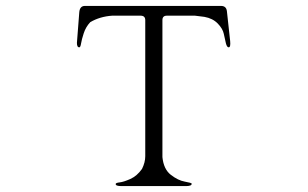

<svg xmlns="http://www.w3.org/2000/svg" viewBox="-20 -638 1040 649"><path d="M529 -107Q533 -66 557.5 -47Q582 -28 605 -24Q628 -20 628 -17Q628 -9 609 -9H390Q371 -9 371 -16Q371 -20 384.5 -21.5Q398 -23 420.5 -33Q443 -43 460 -67Q471 -89 471 -110V-570Q471 -585 455 -585H359Q317 -582 285 -563Q270 -547 263 -525.5Q256 -504 254 -491Q252 -478 248 -478Q240 -478 240 -493Q240 -496 248 -597Q250 -618 267 -618H727Q745 -618 747 -600L758 -499Q760 -478 753 -478Q747 -478 743.5 -492Q740 -506 736.5 -523.5Q733 -541 716 -558.5Q699 -576 671 -581Q657 -583 639 -585H544Q529 -585 529 -570Z"/></svg>

Font: cwTeXMing
Style: Medium
Weight: 500
Version: Version 1.17